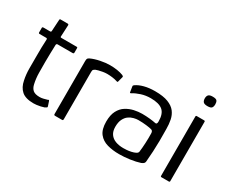

<svg xmlns="http://www.w3.org/2000/svg" viewBox="-99 -956 1536 1283"><g transform="rotate(30 668.5 -315.0)"><path d="M222 0Q160 0 130 -26.5Q100 -53 91 -101Q82 -143 82 -189.5Q82 -236 82 -285Q82 -319 82.5 -350Q83 -381 85 -413Q85 -422 77 -422H26Q22 -422 20 -424Q18 -426 18 -430V-464Q18 -468 20 -470Q22 -472 27 -472H78Q83 -472 85 -474.5Q87 -477 87 -484L92 -569Q92 -576 98 -576H154Q157 -576 159.5 -574Q162 -572 162 -569L158 -484Q157 -477 158.5 -474.5Q160 -472 165 -472H282Q287 -472 288.5 -470.5Q290 -469 290 -463V-431Q290 -427 288 -424.5Q286 -422 281 -422H165Q161 -422 158 -419.5Q155 -417 155 -411Q154 -379 153 -346Q152 -313 152 -279Q152 -238 152.5 -195.5Q153 -153 162 -113Q168 -85 184.5 -71Q201 -57 236 -57Q250 -57 264 -60.5Q278 -64 292 -68Q299 -72 301 -71Q303 -70 305 -64L316 -31Q318 -25 314.5 -22Q311 -19 301 -14Q290 -10 274.5 -6.5Q259 -3 245 -1.5Q231 0 222 0Z M538 -477Q599 -477 641 -461Q646 -458 648.5 -456Q651 -454 650 -449L640 -411Q639 -406 636.5 -405Q634 -404 629 -406Q611 -412 590 -414.5Q569 -417 551 -417Q535 -417 518 -414Q501 -411 487.5 -407.5Q474 -404 467 -401Q463 -398 457 -394Q451 -390 451 -376V-11Q451 -4 449 -2Q447 0 442 0H388Q385 0 382.5 -2Q380 -4 380 -9V-418Q380 -433 384 -438Q388 -443 396 -447Q426 -461 466 -469Q506 -477 538 -477Z M886 8Q837 8 795.5 -3.5Q754 -15 729 -46.5Q704 -78 704 -138Q704 -189 721 -221.5Q738 -254 766 -271.5Q794 -289 826 -296Q858 -303 887 -303Q917 -303 946 -300Q975 -297 993 -293Q1007 -290 1007 -313Q1007 -373 977.5 -397.5Q948 -422 885 -422Q846 -422 812 -411Q778 -400 756 -386Q750 -382 747 -383Q744 -384 744 -389L738 -427Q737 -433 738.5 -435.5Q740 -438 744 -441Q768 -458 804.5 -467.5Q841 -477 886 -477Q950 -477 988 -462Q1026 -447 1045 -422Q1064 -397 1070.5 -364.5Q1077 -332 1077 -296Q1078 -247 1077.5 -205Q1077 -163 1075 -122.5Q1073 -82 1069 -39Q1068 -32 1063.5 -26.5Q1059 -21 1045 -15Q1030 -10 1010 -5.5Q990 -1 968 2Q946 5 925 6.5Q904 8 886 8ZM891 -41Q900 -41 916.5 -42Q933 -43 951 -47Q969 -51 982 -57.5Q995 -64 997 -74Q1001 -104 1003 -144Q1005 -184 1004 -219Q1004 -239 990 -243Q977 -247 948 -250.5Q919 -254 885 -254Q870 -254 850.5 -249Q831 -244 814 -232Q797 -220 785.5 -197Q774 -174 774 -138Q774 -104 789 -82.5Q804 -61 830.5 -51Q857 -41 891 -41Z M1278 -602Q1278 -584 1270.5 -574.5Q1263 -565 1238 -565Q1214 -565 1205.5 -574.5Q1197 -584 1197 -602Q1197 -619 1205.5 -628.5Q1214 -638 1238 -638Q1264 -638 1271 -628.5Q1278 -619 1278 -602ZM1274 -7Q1274 0 1266 0H1210Q1203 0 1203 -7V-465Q1203 -472 1210 -472H1266Q1274 -472 1274 -465Z"/></g></svg>

Font: Glory Thin
Style: Regular
Weight: 400
Version: Version 1.011